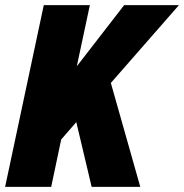

<svg xmlns="http://www.w3.org/2000/svg" viewBox="-41 -730 719 750"><path d="M-21 0 130 -710H310L259 -471L444 -710H658L392 -406L507 0H317L257 -253L198 -185L159 0Z"/></svg>

Font: Geist Mono Black
Style: Italic
Weight: 900
Italic angle: -12°
Monospace: yes
Designer: Basement.studio, Andrés Briganti, Mateo Zaragoza
Foundry: Basement.studio, Vercel, Andrés Briganti, Guido Ferreyra, Mateo Zaragoza
Version: Version 1.500; ttfautohint (v1.8.4.7-5d5b)